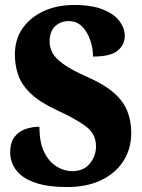

<svg xmlns="http://www.w3.org/2000/svg" viewBox="-20 -744 574 774"><path d="M251 10Q180 10 134.5 -3.5Q89 -17 64.5 -38Q40 -59 30.5 -83Q21 -107 21 -128Q21 -169 38 -191.5Q55 -214 82 -223.5Q109 -233 139 -233Q139 -168 159 -129Q179 -90 209.5 -72Q240 -54 271 -54Q317 -54 342 -84.5Q367 -115 367 -154Q367 -205 325 -235.5Q283 -266 211 -299Q144 -330 107 -364Q70 -398 55 -437.5Q40 -477 40 -524Q40 -586 71.5 -630.5Q103 -675 157 -699.5Q211 -724 279 -724Q350 -724 395.5 -705.5Q441 -687 462 -658.5Q483 -630 483 -600Q483 -564 454.5 -540Q426 -516 355 -516Q355 -550 343.5 -583Q332 -616 310.5 -637.5Q289 -659 257 -659Q225 -659 202.5 -638.5Q180 -618 180 -576Q180 -553 191.5 -531Q203 -509 236.5 -485Q270 -461 336 -432Q403 -402 440.5 -368.5Q478 -335 493.5 -295.5Q509 -256 509 -208Q509 -143 477 -94Q445 -45 387.5 -17.5Q330 10 251 10Z"/></svg>

Font: Noto Serif Lao Condensed Black
Style: Regular
Weight: 900
Width: 3
Designer: Monotype Design Team
Foundry: Monotype Imaging Inc.
Version: Version 2.003; ttfautohint (v1.8.4.7-5d5b)